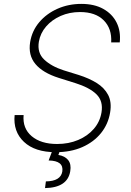

<svg xmlns="http://www.w3.org/2000/svg" viewBox="-20 -758 661 971"><path d="M542.3 -543.7Q546.5 -612.9 504.8 -655Q463.1 -697.1 384.6 -697.1Q331.7 -697.1 287.1 -677.6Q242.5 -658 213.2 -624.1Q183.9 -590.2 176.5 -546.9Q167.3 -490.8 203.7 -456.5Q240.1 -422.2 302.2 -402.3L377.8 -378.9Q429.7 -362.6 468.8 -338.4Q507.8 -314.3 526.8 -278.1Q545.8 -241.8 536.9 -188.9Q527.3 -130.3 490.9 -85Q454.5 -39.8 396.1 -14Q337.7 11.7 261.7 11.7Q156.6 11.7 101.2 -40.5Q45.8 -92.7 54 -176.1H99.4Q93.4 -108.7 140.3 -69.2Q187.1 -29.8 268.8 -29.8Q327.4 -29.8 375.4 -50.1Q423.3 -70.3 454.4 -106.2Q485.4 -142 493.3 -189.3Q502.8 -246.4 468 -280.9Q433.2 -315.3 359 -338.4L277.3 -364Q196.4 -389.6 159.1 -434.3Q121.8 -479 132.5 -545.5Q142 -602.6 178.8 -646Q215.6 -689.3 271 -713.8Q326.3 -738.3 391.7 -738.3Q456.7 -738.3 502.1 -713.1Q547.6 -687.9 569.6 -644Q591.6 -600.1 585.6 -543.7ZM247.2 -2.8H285.5L275.2 25.6Q308.2 30.9 324.8 51.7Q341.3 72.4 335.2 108.3Q321.4 191.1 207.7 193.2L212 159.4Q286.9 158.4 295.1 109.4Q303.3 54.7 225.9 53.6Z"/></svg>

Font: Inter Extra Light  BETA
Style: Italic
Weight: 200
Italic angle: 9.39999°
Designer: Rasmus Andersson
Foundry: rsms
Version: Version 3.011;git-f93a4a705